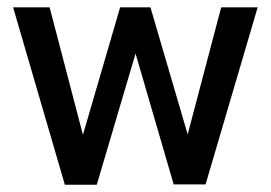

<svg xmlns="http://www.w3.org/2000/svg" viewBox="-20 -508 746 529"><path d="M158.7 1 16.1 -487.8H116.7L208.5 -136.7L311 -487.8H394.5L497.1 -137.7L589.4 -487.8H689.9L546.4 0H458.5L353.5 -360.4L246.6 1Z"/></svg>

Font: HK Grotesk Medium
Style: Regular
Weight: 500
Designer: Alfredo Marco Pradil and Stefan Peev
Foundry: Hanken Design Co.
Version: Version 1.045;PS 001.045;hotconv 1.0.88;makeotf.lib2.5.64775